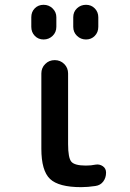

<svg xmlns="http://www.w3.org/2000/svg" viewBox="-20 -770 540 800"><path d="M377.9 -84Q394.5 -86.9 408.2 -77.6Q421.9 -68.4 421.9 -50.8Q421.9 -29.3 410.2 -13.7Q398.4 2 377.9 4.9Q345.7 9.8 318.4 9.8Q224.6 9.8 188.5 -24.4Q152.3 -58.6 152.3 -150.4V-463.9Q152.3 -487.3 168.5 -503.4Q184.6 -519.5 208 -519.5Q231.4 -519.5 247.6 -503.4Q263.7 -487.3 263.7 -463.9V-169.9Q263.7 -112.3 277.3 -96.2Q291 -80.1 337.9 -80.1Q359.4 -80.1 377.9 -84ZM389.6 -658.2Q389.6 -635.7 375 -620.6Q360.4 -605.5 338.4 -605.5Q316.4 -605.5 300.8 -620.6Q285.2 -635.7 285.2 -658.2V-698.2Q285.2 -720.7 300.8 -735.4Q316.4 -750 338.4 -750Q360.4 -750 375 -734.9Q389.6 -719.7 389.6 -698.2ZM110.4 -658.2V-698.2Q110.4 -720.7 125 -735.4Q139.6 -750 161.6 -750Q183.6 -750 199.2 -734.9Q214.8 -719.7 214.8 -698.2V-658.2Q214.8 -635.7 199.2 -620.6Q183.6 -605.5 161.6 -605.5Q139.6 -605.5 125 -620.6Q110.4 -635.7 110.4 -658.2Z"/></svg>

Font: Rounded-X Mgen+ 1mn medium
Style: Regular
Weight: 500
Designer: [Source Han Sans]
Ryoko NISHIZUKA  (kana & ideographs); Paul D. Hunt (Latin, Greek & Cyrillic); Wenlong ZHANG  (bopomofo
Version: Version 1.059.20150602